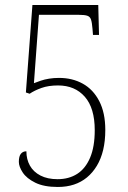

<svg xmlns="http://www.w3.org/2000/svg" viewBox="-20 -734 508 764"><path d="M210 10Q155 10 120.5 -7Q86 -24 70.5 -47.5Q55 -71 55 -90Q55 -112 63 -122Q71 -132 85 -132Q85 -100 99 -75Q113 -50 141 -35.5Q169 -21 209 -21Q254 -21 287 -42Q320 -63 338.5 -106.5Q357 -150 357 -216Q357 -304 317.5 -349Q278 -394 211 -394Q173 -394 145 -384Q117 -374 98 -361L83 -366L109 -714H371L374 -595H350L348 -620Q346 -645 342 -656.5Q338 -668 327 -671.5Q316 -675 294 -675H135L115 -403Q128 -408 142.5 -413Q157 -418 175.5 -421Q194 -424 215 -424Q268 -424 309.5 -401Q351 -378 375 -331.5Q399 -285 399 -217Q399 -173 390.5 -137.5Q382 -102 365.5 -74.5Q349 -47 326 -28Q303 -9 274 0.5Q245 10 210 10Z"/></svg>

Font: Noto Serif Khmer Condensed ExtraLight
Style: Regular
Weight: 250
Width: 3
Designer: Danh Hong and the Monotype Design Team
Foundry: Monotype Imaging Inc.
Version: Version 2.004